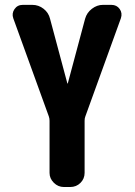

<svg xmlns="http://www.w3.org/2000/svg" viewBox="-20 -750 540 770"><path d="M426.8 -730.5Q448.2 -730.5 460 -713.9Q471.7 -697.3 464.8 -676.8L322.3 -283.2Q319.3 -276.4 319.3 -265.6V-56.6Q319.3 -33.2 302.7 -16.6Q286.1 0 261.7 0H236.3Q212.9 0 195.8 -17.1Q178.7 -34.2 178.7 -56.6V-265.6Q178.7 -275.4 175.8 -283.2L33.2 -676.8Q26.4 -696.3 38.1 -713.4Q49.8 -730.5 71.3 -730.5H109.4Q134.8 -730.5 154.8 -714.8Q174.8 -699.2 180.7 -674.8L250 -416Q250 -415 251 -415Q252 -415 252 -416L321.3 -674.8Q328.1 -699.2 348.6 -714.8Q369.1 -730.5 392.6 -730.5Z"/></svg>

Font: Rounded Mgen+ 1m bold
Style: Bold
Weight: 700
Designer: [Source Han Sans]
Ryoko NISHIZUKA  (kana & ideographs); Paul D. Hunt (Latin, Greek & Cyrillic); Wenlong ZHANG  (bopomofo
Version: Version 1.059.20150602